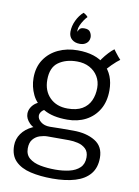

<svg xmlns="http://www.w3.org/2000/svg" viewBox="-106 -823 827 1142"><g transform="rotate(10 308.0 -252.0)"><path d="M318 -111Q229.5 -111 176.8 -141.5Q124 -172 101 -220.2Q78 -268.5 78 -321Q78 -386.5 109 -432.8Q140 -479 192.2 -503.5Q244.5 -528 309 -528Q417.5 -528 476.5 -474Q535.5 -420 535.5 -326Q535.5 -258 507 -210Q478.5 -162 429.5 -136.5Q380.5 -111 318 -111ZM292 249.5Q218 249.5 159.8 236Q101.5 222.5 67.8 188.8Q34 155 34 95.5Q34 55.5 57 22.8Q80 -10 122.5 -30.2Q165 -50.5 224 -51.5Q255.5 -52.5 293 -52.8Q330.5 -53 365.5 -53Q445 -53 497.2 -21.2Q549.5 10.5 549.5 79Q549.5 139 518.2 176.8Q487 214.5 429.2 232Q371.5 249.5 292 249.5ZM299.5 194Q345.5 194 384.5 184.8Q423.5 175.5 447 152.8Q470.5 130 470.5 90.5Q470.5 56.5 451.2 38.5Q432 20.5 404.2 14Q376.5 7.5 350.5 7.5Q329 7.5 303 7.5Q277 7.5 254.5 7.5Q232 7.5 220.5 7.5Q199 7.5 174.8 15.2Q150.5 23 133.8 42.8Q117 62.5 117 98Q117 136 142.5 157Q168 178 209.5 186Q251 194 299.5 194ZM183.5 -14Q130.5 -23 104.8 -49.5Q79 -76 79 -105Q79 -124.5 89 -141.8Q99 -159 115.2 -170.8Q131.5 -182.5 151 -186L197.5 -154.5Q171 -146 159.5 -132.8Q148 -119.5 148 -105.5Q148 -85.5 169 -68.5Q190 -51.5 224 -51.5ZM308 -176.5Q362.5 -176.5 396.2 -196.2Q430 -216 445.8 -250.5Q461.5 -285 461.5 -328Q461.5 -366.5 443.2 -396.8Q425 -427 392.5 -444.5Q360 -462 317 -462Q249 -462 204.8 -430.2Q160.5 -398.5 160.5 -324Q160.5 -257.5 201 -217Q241.5 -176.5 308 -176.5ZM478 -424.5 433 -461.5Q442 -481 457.2 -502.2Q472.5 -523.5 490 -542.2Q507.5 -561 522.5 -572Q526.5 -566.5 535 -555Q543.5 -543.5 552.8 -532.5Q562 -521.5 567.5 -516Q560 -511 547.2 -500Q534.5 -489 520.5 -475Q506.5 -461 494.8 -447.5Q483 -434 478 -424.5ZM304 -754Q307.5 -752.5 315.8 -747.2Q324 -742 331.5 -733Q322 -724 311.5 -708.2Q301 -692.5 293.5 -675.5Q286 -658.5 286 -646Q286 -639.5 288 -637Q290 -646.5 297.8 -655Q305.5 -663.5 325.5 -663.5Q352 -663.5 361.2 -648.2Q370.5 -633 370.5 -617Q370.5 -604 363.8 -592.8Q357 -581.5 344.2 -574.8Q331.5 -568 313 -568Q283.5 -568 265 -584.2Q246.5 -600.5 246.5 -629.5Q246.5 -663.5 262.5 -697.5Q278.5 -731.5 304 -754Z"/></g></svg>

Font: Grandstander Thin Light
Style: Regular
Weight: 300
Version: Version 1.200